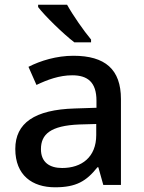

<svg xmlns="http://www.w3.org/2000/svg" viewBox="-20 -786 614 816"><path d="M265 -766H142V-756C170 -719 249 -642 296 -606H367V-618C336 -655 290 -721 265 -766ZM292 -549C220 -549 152 -528 101 -502L135 -425C181 -447 232 -466 287 -466C352 -466 390 -437 390 -358V-328L298 -325C127 -320 45 -263 45 -153C45 -41 117 10 214 10C304 10 347 -16 394 -75H398L419 0H494V-365C494 -491 427 -549 292 -549ZM317 -257 389 -259V-212C389 -118 327 -72 244 -72C191 -72 154 -96 154 -152C154 -215 194 -252 317 -257Z"/></svg>

Font: Noto Sans Hanifi Rohingya Medium
Style: Regular
Weight: 500
Designer: Monotype Design Team and DaltonMaag
Foundry: Google LLC
Version: Version 2.102